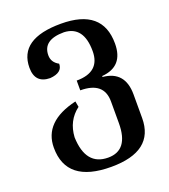

<svg xmlns="http://www.w3.org/2000/svg" viewBox="-135 -583 819 930"><g transform="rotate(-20 274.5 -118.5)"><path d="M279.3 249Q48.8 249 48.8 66.9Q48.8 -67.4 223.6 -108.4L229 -78.6Q165.5 -30.8 160.6 53.7Q165.5 201.7 280.8 201.7Q385.7 201.7 385.7 62.5V-49.3Q385.7 -150.9 264.2 -150.9V-201.2Q385.7 -201.2 385.7 -309.1Q385.7 -438 286.1 -442.4Q176.8 -442.4 176.8 -362.8Q176.8 -326.2 212.4 -307.1Q212.4 -261.2 147.9 -256.3Q70.3 -257.3 70.3 -337.4Q70.3 -486.3 286.1 -486.3Q500 -486.3 500 -306.6Q500 -188.5 387.7 -179.7V-174.8Q500 -164.6 500 -43.9V77.6Q500 249 279.3 249Z"/></g></svg>

Font: Kelvinch
Style: Bold
Weight: 700
Designer: Paul James Miller
Foundry: High-Logic / Made with FontCreator
Version: Version 3.501;March 28, 2021;FontCreator 13.0.0.2683 64-bit